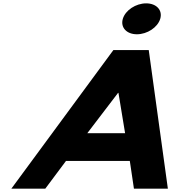

<svg xmlns="http://www.w3.org/2000/svg" viewBox="-20 -1123 1067 1143"><path d="M850.1 -1103C788.4 -1103 726.5 -1062 711.2 -1011C696 -960 733.3 -919 795 -919C856.7 -919 918.6 -960 933.9 -1011C949.1 -1062 911.8 -1103 850.1 -1103ZM865.5 -825H655L47.7 0H249.7L372.9 -165H752.8L777.3 0H979.3ZM724.7 -330H499.7L682.8 -570H685.2Z"/></svg>

Font: Hussar
Style: BdSuprExtOblThree
Weight: 700
Foundry: Cannot Into Space Fonts
Version: Version 2.00